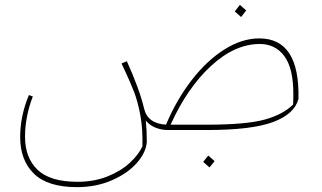

<svg xmlns="http://www.w3.org/2000/svg" viewBox="-20 -535 1324 790"><path d="M972 -465 946 -488 967 -515 993 -492ZM1208 -128Q1192 -66 1104 -33Q1016 0 831 0H671Q645 0 620.5 -9.5Q596 -19 580 -39Q584 -1 584 49Q581 92 543.5 135Q506 178 441 206.5Q376 235 297 235Q176 235 119.5 179.5Q63 124 63 29Q63 -58 99 -144L115 -138Q83 -55 83 28Q83 114 134.5 163.5Q186 213 299 213Q367 213 422 191Q477 169 513.5 135.5Q550 102 566 67Q568 -4 557.5 -60.5Q547 -117 532 -156Q517 -195 493 -246Q489 -255 485.5 -262Q482 -269 480 -274L502 -283Q554 -168 573 -88Q587 -27 663 -22Q706 -124 768 -204.5Q830 -285 902.5 -331Q975 -377 1047 -377Q1214 -377 1208 -128ZM1187 -148Q1187 -254 1150 -304Q1113 -354 1049 -354Q946 -354 848 -263.5Q750 -173 682 -22H831Q993 -22 1069 -43Q1145 -64 1186 -105Q1187 -120 1187 -148ZM837 105 863 128 842 154 816 131Z"/></svg>

Font: FiraGO Thin
Style: Italic
Weight: 100
Italic angle: -8°
Designer: bBox Type GmbH
Foundry: bBox Type GmbH
Version: Version 1.001